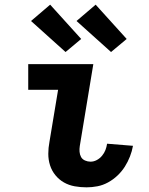

<svg xmlns="http://www.w3.org/2000/svg" viewBox="-20 -795 640 823"><path d="M351 8Q325 8 300 3.5Q275 -1 254 -13Q233 -25 217.5 -44Q202 -63 194.5 -86.5Q187 -110 187 -135.5Q187 -161 192 -187L229 -410H101V-520H380L322 -169Q320 -157 321 -144.5Q322 -132 327.5 -122Q333 -112 344.5 -107Q356 -102 368 -102Q382 -102 395 -109Q408 -116 417.5 -127.5Q427 -139 432 -152Q437 -165 439 -179L550 -170Q546 -147 537 -124Q528 -101 515 -80.5Q502 -60 483.5 -42.5Q465 -25 443 -13Q421 -1 397.5 3.5Q374 8 351 8ZM456 -572 308 -705 390 -775 523 -628ZM261 -572 113 -705 195 -775 328 -628Z"/></svg>

Font: Iosevka HT Extrabold Extended
Style: Italic
Weight: 800
Width: 7
Italic angle: -9°
Monospace: yes
Designer: Belleve Invis
Foundry: Belleve Invis
Version: Version 32.3.0; ttfautohint (v1.8.4)